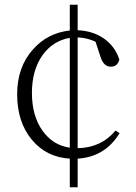

<svg xmlns="http://www.w3.org/2000/svg" viewBox="-20 -734 573 806"><path d="M306 52V-68C383 -73 441 -108 482 -175L465 -186C425 -138 372 -113 306 -112V-577C332 -576 357 -570 381 -559L401 -498C410 -469 424 -454 445 -454C464 -454 476 -464 481 -484C457 -559 390 -604 306 -607V-714H273V-606C211 -599 159 -573 118 -526C74 -477 52 -414 52 -338C52 -260 73 -196 114 -147C155 -98 208 -72 273 -68V52ZM273 -114C225 -121 187 -145 158 -186C129 -227 114 -280 114 -344C114 -408 129 -461 159 -503C188 -543 226 -567 273 -575Z"/></svg>

Font: AllPunType ExtraLight
Style: Regular
Weight: 280
Version: 1.0